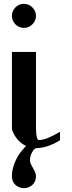

<svg xmlns="http://www.w3.org/2000/svg" viewBox="-20 -770 373 998"><path d="M167 145.5Q167 174.8 147.9 191.4Q128.9 208 104.5 208Q79.1 208 60.5 191.4Q42 174.8 42 145.5Q42 90.8 79.1 32.2Q89.8 16.6 115.2 -11.7Q83 -26.4 62.5 -56.6Q42 -86.9 42 -103.5V-500H167V-110.4Q167 -42 182.6 -42Q219.7 -42 292 -85V-41Q225.6 0 167 0V1Q159.2 1 147.5 20.5Q135.7 40 135.7 64.5Q135.7 77.1 151.4 103.5Q167 129.9 167 145.5ZM104.5 -750Q129.9 -750 148.4 -731.4Q167 -712.9 167 -687.5Q167 -662.1 148.4 -643.6Q129.9 -625 104.5 -625Q78.1 -625 60.1 -643.6Q42 -662.1 42 -687.5Q42 -712.9 60.1 -731.4Q78.1 -750 104.5 -750Z"/></svg>

Font: okolaks
Style: Bold
Weight: 600
Width: 8
Version: Version 000.6.0